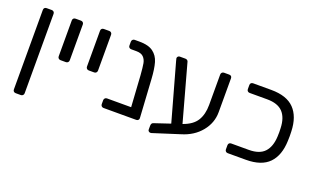

<svg xmlns="http://www.w3.org/2000/svg" viewBox="-77 -962 2400 1474"><g transform="rotate(20 1123.0 -224.5)"><path d="M78.1 101.1V-547.9Q78.1 -559.1 84.5 -564.9Q90.8 -570.8 101.1 -570.8H143.1Q152.8 -570.8 159.4 -564.5Q166 -558.1 166 -547.9V101.1Q166 110.8 159.4 117.4Q152.8 124 143.1 124H101.1Q90.8 124 84.5 117.9Q78.1 111.8 78.1 101.1Z M314.5 -254.9V-547.9Q314.5 -559.1 321 -564.9Q327.6 -570.8 337.9 -570.8H381.8Q391.6 -570.8 398.2 -564.5Q404.8 -558.1 404.8 -547.9V-254.9Q404.8 -245.1 398.2 -238.5Q391.6 -231.9 381.8 -231.9H337.9Q327.6 -231.9 321 -238.5Q314.5 -245.1 314.5 -254.9Z M545.4 -254.9V-547.9Q545.4 -559.1 552 -564.9Q558.6 -570.8 568.8 -570.8H612.8Q622.6 -570.8 629.2 -564.5Q635.7 -558.1 635.7 -547.9V-254.9Q635.7 -245.1 629.2 -238.5Q622.6 -231.9 612.8 -231.9H568.8Q558.6 -231.9 552 -238.5Q545.4 -245.1 545.4 -254.9Z M750.5 -22.9V-55.2Q750.5 -64.9 757.1 -71.5Q763.7 -78.1 773.4 -78.1H970.7L954.6 -332Q949.7 -397 944.1 -427.5Q938.5 -458 919.4 -477.1Q900.4 -496.1 860.4 -496.1H819.3Q809.6 -496.1 803 -502Q796.4 -507.8 796.4 -518.1V-549.8Q796.4 -559.6 803 -566.4Q809.6 -573.2 819.3 -573.2H860.4Q932.1 -573.2 970.9 -544.7Q1009.8 -516.1 1024.2 -466.1Q1038.6 -416 1043.5 -335L1062.5 -22.9V-20Q1062.5 -11.2 1056.2 -5.6Q1049.8 0 1040.5 0H773.4Q763.7 0 757.1 -6.6Q750.5 -13.2 750.5 -22.9Z M1156.2 6.8Q1156.2 -16.1 1172.4 -21L1303.2 -64.9L1173.3 -530.8Q1168.5 -547.9 1168.5 -550.8Q1168.5 -558.6 1174.3 -564.7Q1180.2 -570.8 1188.5 -570.8H1234.4Q1243.2 -570.8 1249.3 -566.4Q1255.4 -562 1257.3 -556.2L1385.3 -91.8Q1464.4 -119.6 1495.8 -170.9Q1527.3 -222.2 1527.3 -298.8V-547.9Q1527.3 -557.6 1533.9 -564.2Q1540.5 -570.8 1550.3 -570.8H1592.3Q1603.5 -570.8 1609.4 -564.9Q1615.2 -559.1 1615.2 -547.9V-272Q1615.2 -184.1 1557.4 -113.5Q1499.5 -43 1402.3 -14.2L1184.6 55.2Q1181.6 56.2 1176.3 56.2Q1168.5 56.2 1162.4 51Q1156.2 45.9 1156.2 38.1Z M1765.1 -22.9V-56.2Q1765.1 -67.4 1771.5 -73.2Q1777.8 -79.1 1788.1 -79.1H1931.2Q2018.1 -79.1 2059.1 -123Q2100.1 -167 2104 -251Q2105 -265.1 2105 -286.1Q2105 -306.2 2104 -319.8Q2101.1 -404.8 2059.6 -448.5Q2018.1 -492.2 1931.2 -492.2H1788.1Q1778.3 -492.2 1771.7 -498.5Q1765.1 -504.9 1765.1 -515.1V-547.9Q1765.1 -559.1 1771.5 -564.9Q1777.8 -570.8 1788.1 -570.8H1936Q2063 -570.8 2124.5 -507.3Q2186 -443.8 2189.9 -324.2Q2190.9 -310.1 2190.9 -286.1Q2190.9 -262.2 2189.9 -247.1Q2186 -127 2124.5 -63.5Q2063 0 1936 0H1788.1Q1777.8 0 1771.5 -6.6Q1765.1 -13.2 1765.1 -22.9Z"/></g></svg>

Font: Rubik AZ
Style: Regular
Weight: 400
Designer: Hubert and Fischer
Foundry: Hubert & Fischer
Version: Version 2.000